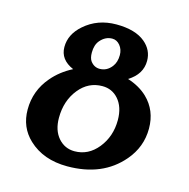

<svg xmlns="http://www.w3.org/2000/svg" viewBox="-110 -854 954 970"><g transform="rotate(15 367.0 -368.5)"><path d="M379.9 -672.4Q343.8 -672.4 317.4 -641.6Q297.4 -618.2 297.4 -577.6Q297.4 -548.3 308.6 -533.2Q327.6 -508.3 356.4 -508.3Q394 -508.3 418.9 -540.5Q437.5 -564.5 437.5 -601.6Q437.5 -630.9 420.4 -651.9Q403.3 -672.4 379.9 -672.4ZM325.7 9.8Q200.2 9.8 123 -63Q58.6 -123.5 58.6 -216.3Q58.6 -314.9 123 -390.1Q165 -439.9 228 -472.2Q156.2 -502.9 156.2 -569.3Q156.2 -635.7 214.4 -686.5Q283.2 -747.1 381.3 -747.1Q481 -747.1 532.7 -703.6Q578.1 -665.5 578.1 -608.9Q578.1 -539.1 508.8 -496.1Q571.3 -476.1 611.8 -437.5Q675.8 -376 675.8 -280.8Q675.8 -184.6 611.8 -109.9Q509.8 9.8 325.7 9.8ZM341.3 -73.2Q413.6 -73.2 462.9 -134.3Q512.7 -196.3 512.7 -281.7Q512.7 -350.1 477.1 -390.6Q444.3 -427.7 393.6 -427.7Q320.8 -427.7 272.5 -368.2Q222.2 -306.2 222.2 -216.3Q222.2 -151.4 255.9 -112.3Q290 -73.2 341.3 -73.2Z"/></g></svg>

Font: Klaudia
Style: Bold
Weight: 700
Designer: Wojciech Kalinowski "wmk69" (wmk69@o2.pl)
Foundry: Wojciech Kalinowski "wmk69" (wmk69@o2.pl)
Version: Version 3.1.0; 2021-05-10